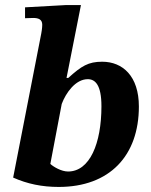

<svg xmlns="http://www.w3.org/2000/svg" viewBox="-20 -725 598 759"><path d="M212 14C414 14 529 -110 529 -304C529 -424 465 -481 384 -481C329 -481 302 -464 250 -417H243L300 -705H241L79 -696V-653C79 -653 100 -654 111 -654C131 -654 147 -649 147 -627C147 -615 144 -596 143 -592L32 -23C88 2 146 14 212 14ZM249 -47C223 -47 192 -65 179 -77L224 -314C240 -357 278 -412 327 -412C356 -412 381 -390 381 -305C381 -158 335 -47 249 -47Z"/></svg>

Font: STIX Two Text
Style: Bold Italic
Weight: 700
Italic angle: -12°
Designer: Ross Mills, John Hudson & Paul Hanslow, Tiro Typeworks Ltd; with prior portions MicroPress Inc. and Coen Hoffman, Elsevi
Foundry: Tiro Typeworks Ltd
Version: Version 2.13 b171